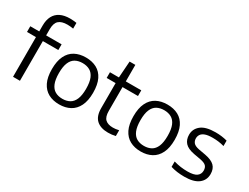

<svg xmlns="http://www.w3.org/2000/svg" viewBox="-71 -1398 2576 1988"><g transform="rotate(30 1216.5 -404.0)"><path d="M119 0V-612Q119 -679.5 143 -725.2Q167 -771 214 -794.5Q261 -818 330 -818Q350 -818 370 -816.2Q390 -814.5 408.5 -811.5V-743Q391 -746 373.2 -747.8Q355.5 -749.5 338 -749.5Q268.5 -749.5 235 -719Q201.5 -688.5 201.5 -616.5V0ZM12 -474.5V-542.5H386.5V-474.5Z M674 9.5Q599.5 9.5 544.2 -20.2Q489 -50 458.2 -112Q427.5 -174 427.5 -271Q427.5 -367 457.8 -429Q488 -491 543.5 -521Q599 -551 674 -551Q749 -551 804.2 -521.5Q859.5 -492 889.8 -430Q920 -368 920 -271Q920 -175 889.2 -112.8Q858.5 -50.5 803 -20.5Q747.5 9.5 674 9.5ZM674 -57.5Q724 -57.5 760.5 -78Q797 -98.5 816.8 -145.2Q836.5 -192 836.5 -270Q836.5 -349 816.8 -395.8Q797 -442.5 760.2 -463Q723.5 -483.5 674 -483.5Q624 -483.5 587.2 -463.2Q550.5 -443 530.8 -396.5Q511 -350 511 -272Q511 -193 530.8 -146Q550.5 -99 587.2 -78.2Q624 -57.5 674 -57.5Z M1258 9.5Q1169 9.5 1120.2 -35.2Q1071.5 -80 1071.5 -175.5V-542.5L1085.5 -740H1154V-190Q1154 -119 1185 -90Q1216 -61 1276 -61Q1292.5 -61 1309.5 -63Q1326.5 -65 1347.5 -70V-1Q1325 4.5 1303 7Q1281 9.5 1258 9.5ZM964.5 -474.5V-542.5H1339V-474.5Z M1649 9.5Q1574.5 9.5 1519.2 -20.2Q1464 -50 1433.2 -112Q1402.5 -174 1402.5 -271Q1402.5 -367 1432.8 -429Q1463 -491 1518.5 -521Q1574 -551 1649 -551Q1724 -551 1779.2 -521.5Q1834.5 -492 1864.8 -430Q1895 -368 1895 -271Q1895 -175 1864.2 -112.8Q1833.5 -50.5 1778 -20.5Q1722.5 9.5 1649 9.5ZM1649 -57.5Q1699 -57.5 1735.5 -78Q1772 -98.5 1791.8 -145.2Q1811.5 -192 1811.5 -270Q1811.5 -349 1791.8 -395.8Q1772 -442.5 1735.2 -463Q1698.5 -483.5 1649 -483.5Q1599 -483.5 1562.2 -463.2Q1525.5 -443 1505.8 -396.5Q1486 -350 1486 -272Q1486 -193 1505.8 -146Q1525.5 -99 1562.2 -78.2Q1599 -57.5 1649 -57.5Z M2170.5 9.5Q2126 9.5 2085.2 4Q2044.5 -1.5 2007 -13V-77.5Q2050 -65 2090 -59.5Q2130 -54 2171 -54Q2248.5 -54 2281.5 -78.2Q2314.5 -102.5 2314.5 -145Q2314.5 -181.5 2295.2 -201Q2276 -220.5 2226 -230L2143 -245Q2064 -260 2030.5 -297Q1997 -334 1997 -393Q1997 -462 2052 -506.5Q2107 -551 2225 -551Q2262.5 -551 2297.5 -546.5Q2332.5 -542 2364.5 -533V-468.5Q2329 -478.5 2295.5 -482.8Q2262 -487 2226.5 -487Q2170 -487 2137.5 -475Q2105 -463 2091 -442.2Q2077 -421.5 2077 -395.5Q2077 -364.5 2095 -343Q2113 -321.5 2162.5 -311.5L2245.5 -296.5Q2323.5 -282 2359 -247.2Q2394.5 -212.5 2394.5 -150Q2394.5 -76.5 2338.5 -33.5Q2282.5 9.5 2170.5 9.5Z"/></g></svg>

Font: Encode Sans SemiExpanded
Style: Regular
Weight: 400
Width: 6
Designer: Multiple Designers
Foundry: Impallari Type
Version: Version 3.002